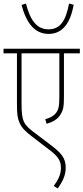

<svg xmlns="http://www.w3.org/2000/svg" viewBox="-20 -898 472 1087"><path d="M397 -871 371 -878C352 -779 321 -732 254 -732C187 -732 150 -786 127 -878L102 -870C129 -767 177 -706 255 -706C333 -706 378 -765 397 -871ZM432 -596V-622H0V-596H76V-308C76 -247 80 -228 91 -202C103 -174 129 -149 159 -127L246 -60C308 -15 325 10 325 53C325 92 307 124 284 155L307 169C334 130 352 96 352 52C352 -3 329 -31 262 -81L179 -144C115 -191 102 -210 102 -308V-596H316V-351C316 -295 311 -275 295 -256C281 -239 258 -229 236 -223L244 -197C278 -207 307 -223 322 -249C339 -276 342 -296 342 -353V-596Z"/></svg>

Font: Noto Sans Condensed Thin
Style: Italic
Weight: 100
Width: 3
Italic angle: -12°
Designer: Monotype Design Team
Foundry: Monotype Imaging Inc.
Version: Version 2.013